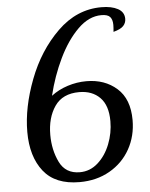

<svg xmlns="http://www.w3.org/2000/svg" viewBox="-56 -766 703 899"><g transform="rotate(-5 296.0 -316.5)"><path d="M58 -168Q58 -283 107.5 -413Q157 -543 247.5 -631.5Q338 -720 454 -720Q502 -720 531.5 -704Q561 -688 561 -656Q561 -637 548 -623Q535 -609 501 -600Q503 -620 503 -633Q503 -657 492 -670Q481 -683 451 -683Q392 -683 340 -631.5Q288 -580 249 -499Q210 -418 188 -327Q222 -353 265.5 -367Q309 -381 354 -381Q440 -381 497 -330.5Q554 -280 554 -181Q554 -106 520 -45Q486 16 424 51.5Q362 87 282 87Q168 87 113 17.5Q58 -52 58 -168ZM450 -185Q450 -259 413.5 -296Q377 -333 316 -333Q238 -333 201 -279.5Q164 -226 164 -145Q164 -74 192 -16.5Q220 41 287 41Q335 41 372 8Q409 -25 429.5 -77Q450 -129 450 -185Z"/></g></svg>

Font: Dancing Script
Style: Bold
Weight: 700
Designer: Pablo Impallari
Foundry: Pablo Impallari
Version: Version 2.000